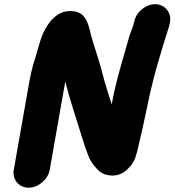

<svg xmlns="http://www.w3.org/2000/svg" viewBox="-20 -757 811 892"><path d="M211 32 283 -377C283 -376 285 -374 285 -372C303 -301 324 -237 345 -170C350 -156 354 -142 358 -128C369 -92 381 -57 393 -26C405 0 423 22 443 40C478 66 533 66 568 33C598 5 607 -13 618 -56C635 -127 651 -197 666 -272C692 -400 729 -520 765 -633L768 -645C781 -692 751 -733 709 -737C663 -742 616 -705 605 -662L602 -650C597 -631 589 -613 582 -592C554 -492 519 -384 499 -272L480 -332C470 -364 459 -402 450 -438C435 -494 416 -544 402 -597C389 -654 376 -712 295 -705C245 -701 211 -660 189 -620C168 -582 158 -533 143 -485C131 -451 121 -405 114 -365L44 32C36 77 68 115 113 115C158 115 203 77 211 32Z"/></svg>

Font: Blanket
Style: BlkObl
Weight: 900
Foundry: Cannot Into Space Fonts
Version: Version 0.9